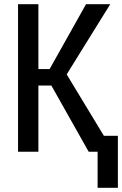

<svg xmlns="http://www.w3.org/2000/svg" viewBox="-20 -731 588 925"><path d="M227.5 -318.8H165V0H66.9V-710.9H165V-398.4H219.2L394.5 -710.9H511.2L301.3 -372.6L526.9 0H407.2ZM547.9 173.8H450.2V-76.7H547.9Z"/></svg>

Font: Franco
Style: Regular
Weight: 400
Designer: Google
Version: Version 1.200311; 2013